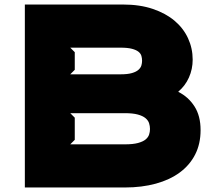

<svg xmlns="http://www.w3.org/2000/svg" viewBox="-20 -830 953 850"><path d="M868 -254Q868 -193 844 -146Q820 -99 776 -66.5Q732 -34 670 -17Q608 0 533 0H90V-810H524Q599 -810 656.5 -790.5Q714 -771 753 -738Q792 -705 812.5 -660.5Q833 -616 833 -566Q833 -524 816.5 -487Q800 -450 770 -425V-423Q814 -401 841 -359Q868 -317 868 -254ZM609 -561Q609 -572 606 -582.5Q603 -593 593 -601Q583 -609 564 -614Q545 -619 514 -619H291L311 -599V-521L291 -501H514Q545 -501 564 -506.5Q583 -512 593 -521Q603 -530 606 -540.5Q609 -551 609 -561ZM644 -259Q644 -272 640 -284.5Q636 -297 624 -307Q612 -317 590 -323Q568 -329 532 -329H291L311 -309V-211L291 -191H533Q569 -191 591 -197Q613 -203 624.5 -212.5Q636 -222 640 -234Q644 -246 644 -259Z"/></svg>

Font: TypoPRO Sinkin Sans
Style: 900 X Black
Weight: 950
Designer: Keith Bates
Foundry: K-Type
Version: Sinkin Sans (version 1.0)  by Keith Bates   •   © 2014   www